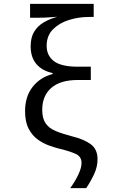

<svg xmlns="http://www.w3.org/2000/svg" viewBox="-20 -780 603 996"><path d="M344 196Q368 164 385.5 127.5Q403 91 403 65Q403 32 372 18Q341 4 290 -8Q266 -14 235 -25Q204 -36 175.5 -56.5Q147 -77 128.5 -112.5Q110 -148 110 -203Q110 -279 149 -329Q188 -379 253 -396V-401Q198 -413 168.5 -448Q139 -483 139 -540Q139 -586 157.5 -616Q176 -646 207 -664Q238 -682 277 -693Q261 -692 235 -690Q209 -688 179 -688H136V-760H466V-692H440Q388 -692 338 -676.5Q288 -661 255 -628Q222 -595 222 -542Q222 -492 259.5 -463Q297 -434 384 -434H451V-365H383Q293 -365 246 -324Q199 -283 199 -210Q199 -166 216.5 -140.5Q234 -115 268.5 -100.5Q303 -86 353 -73Q415 -58 450.5 -32Q486 -6 486 46Q486 86 467.5 125Q449 164 427 196Z"/></svg>

Font: Noto Sans Mono SemiCondensed
Style: Regular
Weight: 400
Width: 4
Designer: Monotype Design Team
Foundry: Monotype Imaging Inc.
Version: Version 2.014